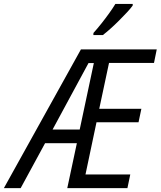

<svg xmlns="http://www.w3.org/2000/svg" viewBox="-82 -968 827 988"><path d="M-62 0 334.5 -713.9H724.6L710.4 -644H479L428.7 -408.2H645.5L630.9 -338.9H414.6L357.9 -70.3H588.4L573.7 0H264.2L313.5 -231H149.9L24.4 0ZM188.5 -301.3H328.1L400.9 -643.6H373.5ZM398.4 -787.6 398.9 -798.3Q419.4 -821.3 440.2 -847.4Q460.9 -873.5 479.7 -899.7Q498.5 -925.8 511.7 -947.8H601.1L600.6 -939Q590.3 -924.8 571.5 -904.5Q552.7 -884.3 530.5 -862.1Q508.3 -839.8 486.3 -820.3Q464.4 -800.8 447.3 -787.6Z"/></svg>

Font: Open Sans SemiCondensed
Style: Italic
Weight: 400
Width: 4
Italic angle: -12°
Designer: Monotype Design Team
Foundry: Monotype Imaging Inc.
Version: Version 3.000